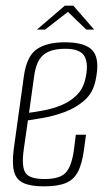

<svg xmlns="http://www.w3.org/2000/svg" viewBox="-20 -652 380 681"><path d="M136 9Q90 9 64 -2.5Q38 -14 30 -43Q22 -72 29 -125L65 -384Q75 -453 110.5 -477.5Q146 -502 210 -502Q284 -502 309.5 -471.5Q335 -441 319 -367Q310 -323 280 -296.5Q250 -270 211.5 -255.5Q173 -241 136.5 -234.5Q100 -228 79 -225L64 -120Q56 -62 70 -39.5Q84 -17 138 -17Q192 -17 213 -39.5Q234 -62 242 -119L249 -174H285L278 -122Q271 -70 256 -42Q241 -14 212.5 -2.5Q184 9 136 9ZM83 -252Q107 -255 138 -261Q169 -267 199 -279.5Q229 -292 251.5 -314Q274 -336 282 -369Q295 -421 281 -450Q267 -479 212 -479Q159 -479 133.5 -457Q108 -435 101 -381ZM111 -547 210 -632H240L314 -547H286L221 -610L140 -547Z"/></svg>

Font: Alumni Sans Thin ExtraLight
Style: Italic
Weight: 250
Italic angle: -8°
Version: Version 1.016